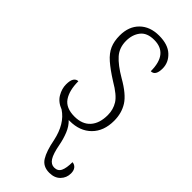

<svg xmlns="http://www.w3.org/2000/svg" viewBox="-253 -581 857 857"><g transform="rotate(45 176.0 -152.0)"><path d="M171 10Q168 10 165 10Q185 29 196.5 57.5Q208 86 214 118Q223 166 236 186Q249 206 269 206Q292 206 301 187Q310 168 310 131Q324 132 332.5 142.5Q341 153 341 171Q341 199 322 218.5Q303 238 270 238Q230 238 211.5 208Q193 178 182 120Q164 35 109 -1Q75 -14 59.5 -40.5Q44 -67 44 -94Q44 -120 52 -131.5Q60 -143 73 -143Q73 -85 95.5 -52Q118 -19 172 -19Q221 -19 247 -48Q273 -77 273 -129Q273 -164 255.5 -192Q238 -220 183 -252Q137 -281 109.5 -305Q82 -329 70.5 -355.5Q59 -382 59 -418Q59 -475 93 -508.5Q127 -542 184 -542Q240 -542 269.5 -514.5Q299 -487 299 -449Q299 -403 270 -403Q270 -513 182 -513Q137 -513 116.5 -486.5Q96 -460 96 -421Q96 -378 121.5 -349Q147 -320 200 -289Q265 -252 288 -215.5Q311 -179 311 -131Q311 -66 273 -28Q235 10 171 10Z"/></g></svg>

Font: Noto Serif Condensed ExtraLight
Style: Regular
Weight: 200
Width: 3
Designer: Monotype Design Team
Foundry: Monotype Imaging Inc.
Version: Version 2.013; ttfautohint (v1.8.4.7-5d5b)